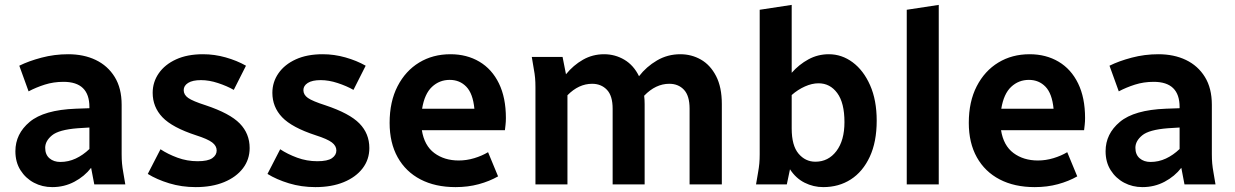

<svg xmlns="http://www.w3.org/2000/svg" viewBox="-20 -755 5055 786"><path d="M43 -136Q43 -207 101.5 -256Q160 -305 290 -310L346 -312V-317Q346 -420 240 -420Q199 -420 163 -408.5Q127 -397 97 -381L59 -486Q97 -505 150 -519Q203 -533 259 -533Q323 -533 372 -509.5Q421 -486 449.5 -440Q478 -394 478 -326V-124Q478 -103 479.5 -86Q481 -69 485 -47L493 0H366L353 -68Q326 -33 284.5 -11Q243 11 194 11Q153 11 119 -7Q85 -25 64 -58Q43 -91 43 -136ZM165 -150Q165 -122 182.5 -107Q200 -92 227 -92Q260 -92 290 -106Q320 -120 346 -145V-233L298 -230Q221 -224 193 -201Q165 -178 165 -150Z M585 -43 637 -144Q667 -124 706.5 -109.5Q746 -95 789 -95Q831 -95 849 -107.5Q867 -120 867 -139Q867 -158 848.5 -172Q830 -186 783 -201Q685 -233 645 -275Q605 -317 605 -375Q605 -419 630 -455Q655 -491 701 -512Q747 -533 811 -533Q858 -533 904 -520Q950 -507 987 -486L937 -387Q909 -403 872.5 -415Q836 -427 803 -427Q768 -427 750 -415.5Q732 -404 732 -386Q732 -367 750.5 -354Q769 -341 822 -324Q921 -291 961.5 -249.5Q1002 -208 1002 -149Q1002 -102 974.5 -66Q947 -30 897.5 -9.5Q848 11 781 11Q724 11 673 -4.5Q622 -20 585 -43Z M1075 -43 1127 -144Q1157 -124 1196.5 -109.5Q1236 -95 1279 -95Q1321 -95 1339 -107.5Q1357 -120 1357 -139Q1357 -158 1338.5 -172Q1320 -186 1273 -201Q1175 -233 1135 -275Q1095 -317 1095 -375Q1095 -419 1120 -455Q1145 -491 1191 -512Q1237 -533 1301 -533Q1348 -533 1394 -520Q1440 -507 1477 -486L1427 -387Q1399 -403 1362.5 -415Q1326 -427 1293 -427Q1258 -427 1240 -415.5Q1222 -404 1222 -386Q1222 -367 1240.5 -354Q1259 -341 1312 -324Q1411 -291 1451.5 -249.5Q1492 -208 1492 -149Q1492 -102 1464.5 -66Q1437 -30 1387.5 -9.5Q1338 11 1271 11Q1214 11 1163 -4.5Q1112 -20 1075 -43Z M1575 -252Q1575 -339 1607.5 -402Q1640 -465 1696 -499Q1752 -533 1824 -533Q1891 -533 1942.5 -502.5Q1994 -472 2022.5 -413.5Q2051 -355 2051 -272Q2051 -257 2049.5 -244Q2048 -231 2047 -222H1707Q1717 -159 1758 -128.5Q1799 -98 1858 -98Q1890 -98 1921.5 -107.5Q1953 -117 1978 -132L2019 -33Q1984 -13 1940 -1Q1896 11 1845 11Q1762 11 1701.5 -20.5Q1641 -52 1608 -111Q1575 -170 1575 -252ZM1821 -428Q1779 -428 1748.5 -399.5Q1718 -371 1708 -310H1922Q1916 -372 1889 -400Q1862 -428 1821 -428Z M2157 -522H2283L2297 -451Q2327 -488 2366.5 -510.5Q2406 -533 2453 -533Q2498 -533 2536 -510.5Q2574 -488 2596 -443Q2626 -482 2669.5 -507.5Q2713 -533 2765 -533Q2811 -533 2849.5 -511Q2888 -489 2911.5 -443.5Q2935 -398 2935 -329V0H2803V-310Q2803 -363 2780 -387.5Q2757 -412 2720 -412Q2664 -412 2617 -363Q2618 -355 2618.5 -346.5Q2619 -338 2619 -329V0H2488V-310Q2488 -363 2464.5 -387.5Q2441 -412 2404 -412Q2349 -412 2303 -365V0H2172V-398Q2172 -419 2170.5 -436Q2169 -453 2165 -474Z M3075 0 3083 -47Q3087 -69 3088.5 -86Q3090 -103 3090 -124V-715L3221 -735V-457Q3251 -491 3289.5 -512Q3328 -533 3373 -533Q3426 -533 3470.5 -500Q3515 -467 3542 -406Q3569 -345 3569 -261Q3569 -174 3540.5 -113Q3512 -52 3463 -20.5Q3414 11 3350 11Q3310 11 3274 -7Q3238 -25 3214 -62L3201 0ZM3221 -229Q3221 -159 3249 -126Q3277 -93 3318 -93Q3371 -93 3404 -136.5Q3437 -180 3437 -255Q3437 -334 3407.5 -374Q3378 -414 3331 -414Q3304 -414 3275 -401Q3246 -388 3221 -366Z M3692 0V-715L3823 -735V0Z M3946 -252Q3946 -339 3978.5 -402Q4011 -465 4067 -499Q4123 -533 4195 -533Q4262 -533 4313.5 -502.5Q4365 -472 4393.5 -413.5Q4422 -355 4422 -272Q4422 -257 4420.5 -244Q4419 -231 4418 -222H4078Q4088 -159 4129 -128.5Q4170 -98 4229 -98Q4261 -98 4292.5 -107.5Q4324 -117 4349 -132L4390 -33Q4355 -13 4311 -1Q4267 11 4216 11Q4133 11 4072.5 -20.5Q4012 -52 3979 -111Q3946 -170 3946 -252ZM4192 -428Q4150 -428 4119.5 -399.5Q4089 -371 4079 -310H4293Q4287 -372 4260 -400Q4233 -428 4192 -428Z M4506 -136Q4506 -207 4564.5 -256Q4623 -305 4753 -310L4809 -312V-317Q4809 -420 4703 -420Q4662 -420 4626 -408.5Q4590 -397 4560 -381L4522 -486Q4560 -505 4613 -519Q4666 -533 4722 -533Q4786 -533 4835 -509.5Q4884 -486 4912.5 -440Q4941 -394 4941 -326V-124Q4941 -103 4942.5 -86Q4944 -69 4948 -47L4956 0H4829L4816 -68Q4789 -33 4747.5 -11Q4706 11 4657 11Q4616 11 4582 -7Q4548 -25 4527 -58Q4506 -91 4506 -136ZM4628 -150Q4628 -122 4645.5 -107Q4663 -92 4690 -92Q4723 -92 4753 -106Q4783 -120 4809 -145V-233L4761 -230Q4684 -224 4656 -201Q4628 -178 4628 -150Z"/></svg>

Font: Radio Canada SemiBold
Style: Regular
Weight: 600
Designer: Charles Daoud, Etienne Aubert Bonn, Alexandre Saumier Demers, Jacques Le Bailly
Foundry: Radio-Canada
Version: Version 2.104; ttfautohint (v1.8.4.7-5d5b);gftools[0.9.28.de